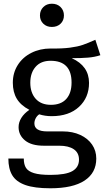

<svg xmlns="http://www.w3.org/2000/svg" viewBox="-20 -800 560 1033"><path d="M520 -503Q490 -493 454 -490Q418 -487 366 -487Q459 -445 459 -354Q459 -275 405 -225Q351 -175 258 -175Q222 -175 191 -185Q179 -177 172 -163.5Q165 -150 165 -136Q165 -93 234 -93H318Q371 -93 412 -74Q453 -55 475.5 -22Q498 11 498 53Q498 130 435 171.5Q372 213 251 213Q166 213 116.5 195.5Q67 178 46 143Q25 108 25 53H108Q108 85 120 103.5Q132 122 163 131.5Q194 141 251 141Q334 141 369.5 120.5Q405 100 405 59Q405 22 377 3Q349 -16 299 -16H216Q149 -16 114.5 -44.5Q80 -73 80 -116Q80 -142 95 -166Q110 -190 138 -209Q92 -233 70.5 -268.5Q49 -304 49 -355Q49 -408 75.5 -450Q102 -492 148.5 -515.5Q195 -539 252 -539Q314 -538 356 -543.5Q398 -549 425.5 -558.5Q453 -568 493 -586ZM143 -355Q143 -301 172 -268.5Q201 -236 254 -236Q308 -236 336.5 -267.5Q365 -299 365 -356Q365 -473 252 -473Q200 -473 171.5 -440.5Q143 -408 143 -355ZM324 -717Q324 -690 306 -672.5Q288 -655 259 -655Q231 -655 213 -672.5Q195 -690 195 -717Q195 -744 213 -762Q231 -780 259 -780Q288 -780 306 -762Q324 -744 324 -717Z"/></svg>

Font: Fira GO
Style: Regular
Weight: 400
Designer: Carrois Corporate
Foundry: Carrois Corporate GbR
Version: Version 0.300